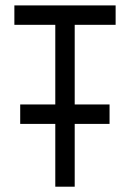

<svg xmlns="http://www.w3.org/2000/svg" viewBox="-20 -704 490 724"><path d="M416 -683.6V-610.4H261.7V-310.1H393.1V-236.8H261.7V0H188.5V-236.8H56.2V-310.1H188.5V-610.4H34.2V-683.6Z"/></svg>

Font: Anka/Coder Narrow
Style: Regular
Weight: 400
Width: 3
Monospace: yes
Version: Version 001.100